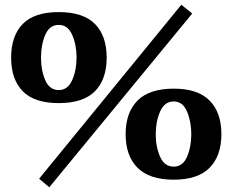

<svg xmlns="http://www.w3.org/2000/svg" viewBox="-20 -747 981 810"><path d="M145 7 745 -727 791 -690 188 43ZM27 -504Q27 -596 76 -646Q125 -696 228 -696Q331 -696 380.5 -646Q430 -596 430 -504Q430 -412 380.5 -362Q331 -312 228 -312Q125 -312 76 -362Q27 -412 27 -504ZM303 -504Q303 -558 284.5 -600Q266 -642 228 -642Q189 -642 171 -600Q153 -558 153 -504Q153 -450 171 -408.5Q189 -367 228 -367Q266 -367 284.5 -409Q303 -451 303 -504ZM510 -181Q510 -272 560 -322.5Q610 -373 713 -373Q815 -373 864.5 -322.5Q914 -272 914 -181Q914 -90 864.5 -39.5Q815 11 713 11Q610 11 560 -39.5Q510 -90 510 -181ZM787 -181Q787 -234 769 -276.5Q751 -319 713 -319Q674 -319 655.5 -276.5Q637 -234 637 -181Q637 -127 655.5 -85.5Q674 -44 713 -44Q751 -44 769 -85.5Q787 -127 787 -181Z"/></svg>

Font: Taviraj DemiBold
Style: Regular
Weight: 600
Designer: Katatrad Team
Foundry: CadsonDemak
Version: Version 1.030